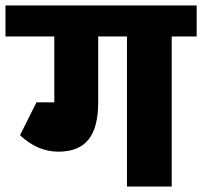

<svg xmlns="http://www.w3.org/2000/svg" viewBox="-45 -680 737 700"><path d="M-25 -547V-660H368V-547ZM153 -306V-630H313V-306ZM168 -127V-267Q191 -267 203.5 -275.5Q216 -284 216 -307H313Q313 -215 277.5 -171Q242 -127 168 -127ZM28 -187 88 -297Q137 -267 168 -267V-127Q92 -127 28 -187ZM28 -187 88 -307H240V-187ZM418 0V-645H581V0ZM328 -547V-660H672V-547Z"/></svg>

Font: Akshar Light
Style: Regular
Weight: 300
Designer: Tall Chai
Foundry: Tall Chai
Version: Version 1.100